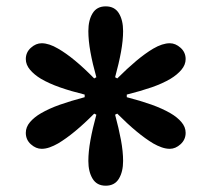

<svg xmlns="http://www.w3.org/2000/svg" viewBox="-20 -861 671 610"><path d="M315.9 -271Q287.6 -271 274.2 -293.2Q260.7 -315.4 260.7 -349.6Q260.7 -378.9 267.3 -415.5Q273.9 -452.1 286.1 -496.6L279.3 -500Q215.3 -435.5 164.6 -405.3Q150.9 -397.5 137.7 -392.8Q124.5 -388.2 112.3 -388.2Q94.2 -388.2 78.1 -402.6Q62 -417 62 -439Q62 -457.5 75.4 -473.1Q88.9 -488.8 109.9 -501Q135.7 -516.1 170.2 -528.3Q204.6 -540.5 249 -552.2V-560.5Q205.1 -571.3 170.4 -583.5Q135.7 -595.7 109.9 -610.8Q88.9 -623.5 75.4 -639.4Q62 -655.3 62 -673.3Q62 -694.8 78.1 -709.2Q94.2 -723.6 112.3 -723.6Q135.7 -723.6 164.6 -706.5Q214.8 -677.7 279.3 -611.8L286.1 -615.7Q273.9 -659.2 267.3 -695.8Q260.7 -732.4 260.7 -762.2Q260.7 -796.9 274.2 -818.8Q287.6 -840.8 315.9 -840.8Q344.2 -840.8 357.7 -818.8Q371.1 -796.9 371.1 -762.2Q371.1 -732.9 364.5 -696.5Q357.9 -660.2 345.7 -615.7L352.5 -611.8Q384.3 -643.6 412.8 -667.5Q441.4 -691.4 466.8 -706.5Q496.1 -723.6 519.5 -723.6Q537.6 -723.6 553.7 -709.2Q569.8 -694.8 569.8 -673.3Q569.8 -655.3 556.4 -639.4Q543 -623.5 522 -610.8Q496.6 -595.7 462.2 -583.7Q427.7 -571.8 382.8 -560.5V-552.2Q426.3 -541 461.2 -528.6Q496.1 -516.1 522 -501Q543 -488.8 556.4 -473.1Q569.8 -457.5 569.8 -439Q569.8 -417.5 553.7 -402.8Q537.6 -388.2 519.5 -388.2Q507.3 -388.2 493.9 -392.8Q480.5 -397.5 466.8 -405.3Q417 -435.1 352.5 -500L345.7 -496.6Q357.4 -453.1 364.3 -416.3Q371.1 -379.4 371.1 -349.6Q371.1 -315.4 357.7 -293.2Q344.2 -271 315.9 -271Z"/></svg>

Font: Pinar-DS2-FD Bold
Style: Regular
Weight: 700
Designer: Amin Abedi
Version: Version 3.000